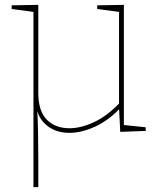

<svg xmlns="http://www.w3.org/2000/svg" viewBox="-20 -542 688 792"><path d="M124 -154 133 -99Q136 -50 137 5Q138 60 138 117.5Q138 175 138 230H118V-501L125 -492L28 -505V-520L138 -522V-159Q138 -84 173 -48.5Q208 -13 267 -13Q314 -13 368.5 -38.5Q423 -64 475 -119L471 -108V-501L478 -492L381 -505V-520L491 -522V-23L484 -27L581 -17V-2L476 2L471 -98L475 -95Q425 -43 370 -18.5Q315 6 266 6Q203 6 163.5 -33Q124 -72 124 -154Z"/></svg>

Font: Bitter Thin Thin
Style: Regular
Weight: 250
Version: Version 2.002